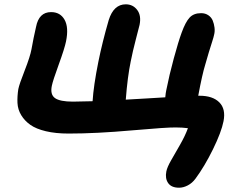

<svg xmlns="http://www.w3.org/2000/svg" viewBox="-20 -685 1103 890"><path d="M810.1 185.1Q774.4 185.1 759.5 163.6Q744.6 142.1 751 109.9Q754.9 89.8 773.2 58.1Q791.5 26.4 814.9 -14.6Q838.4 -55.7 851.1 -90.8Q824.7 -94.2 795.9 -94.2Q756.8 -95.2 591.3 -80.6Q425.8 -65.9 297.9 -65.9Q237.8 -65.9 192.6 -76.7Q147.5 -87.4 120.8 -106.2Q94.2 -125 78.4 -151.1Q62.5 -177.2 61 -207.8Q59.6 -238.3 64.9 -272Q69.3 -294.4 94.5 -358.4Q119.6 -422.4 126 -457Q135.3 -509.8 147 -560.1Q160.2 -628.9 216.8 -628.9Q259.3 -628.9 279.3 -593.5Q299.3 -558.1 286.1 -493.2Q279.3 -460 252.2 -385.7Q225.1 -311.5 220.2 -287.1Q211.9 -246.6 235.1 -230.2Q258.3 -213.9 317.9 -213.9Q349.6 -213.9 409.2 -215.8Q413.6 -287.6 436 -398.9Q454.1 -488.8 483.9 -591.8Q506.8 -665 563 -665Q596.2 -665 616 -638.9Q635.7 -612.8 627 -569.8Q625.5 -563 610.1 -504.2Q594.7 -445.3 585.9 -399.9Q571.3 -330.1 563 -223.1Q599.1 -224.6 661.6 -228.8Q724.1 -232.9 746.1 -233.9Q748 -255.4 751 -268.1Q764.6 -336.9 785.6 -414.3Q806.6 -491.7 821.8 -533.2Q839.8 -583 858.9 -603.5Q877.9 -624 912.1 -624Q931.6 -624 945.8 -614.3Q960 -604.5 966.1 -589.6Q972.2 -574.7 974.4 -556.9Q976.6 -539.1 972.2 -522.9Q970.7 -514.6 964.1 -493.9Q957.5 -473.1 947.8 -441.9Q938 -410.6 931.2 -384.8Q917.5 -340.8 898.9 -241.2H904.8Q966.3 -241.2 996.8 -210.4Q1027.3 -179.7 1016.1 -123Q1006.3 -72.8 967.3 6.8Q928.2 86.4 886.2 143.1Q871.1 163.6 850.6 174.3Q830.1 185.1 810.1 185.1Z"/></svg>

Font: Shantell Sans Irregular
Style: Bold Italic
Weight: 700
Italic angle: -11.31°
Designer: Stephen Nixon, Anya Danilova, Shantell Martin
Foundry: Arrow Type
Version: Version 1.006;[9816181b4]